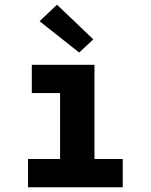

<svg xmlns="http://www.w3.org/2000/svg" viewBox="-20 -795 640 815"><path d="M99 0V-120H235V-400H115V-520H381V-120H501V0ZM316 -572 148 -705 222 -775 376 -628Z"/></svg>

Font: Iosevka SS04 Heavy Extended
Style: Regular
Weight: 900
Width: 7
Monospace: yes
Designer: Belleve Invis
Foundry: Belleve Invis
Version: Version 19.0.0; ttfautohint (v1.8.4)